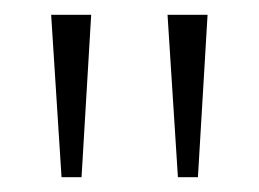

<svg xmlns="http://www.w3.org/2000/svg" viewBox="-20 -734 349 259"><path d="M63 -495H90L103 -714H49ZM220 -495H247L260 -714H206Z"/></svg>

Font: Noto Serif Lao ExtraLight
Style: Regular
Weight: 200
Designer: Monotype Design Team
Foundry: Monotype Imaging Inc.
Version: Version 2.003